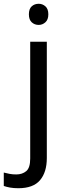

<svg xmlns="http://www.w3.org/2000/svg" viewBox="-75 -757 353 1017"><path d="M78 -681Q78 -710 93 -723.5Q108 -737 130 -737Q150 -737 165.5 -723.5Q181 -710 181 -681Q181 -653 165.5 -639Q150 -625 130 -625Q108 -625 93 -639Q78 -653 78 -681ZM22 240Q-3 240 -22 236.5Q-41 233 -55 228V157Q-40 161 -24 164Q-8 167 11 167Q43 167 64 149.5Q85 132 85 83V-536H173V80Q173 155 137 197.5Q101 240 22 240Z"/></svg>

Font: Go Noto Kurrent-Regular
Style: Regular
Weight: 400
Designer: Monotype Design Team
Foundry: Monotype Imaging Inc.
Version: Version 2.012; ttfautohint (v1.8.4.7-5d5b)